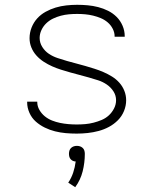

<svg xmlns="http://www.w3.org/2000/svg" viewBox="-20 -548 640 799"><path d="M299 8Q276 8 253.5 6Q231 4 209 -1.5Q187 -7 166.5 -17Q146 -27 129 -42Q112 -57 102.5 -78.5Q93 -100 93 -122V-125H135V-124Q135 -106 144 -90.5Q153 -75 166.5 -64Q180 -53 196.5 -46.5Q213 -40 230 -36.5Q247 -33 264.5 -31.5Q282 -30 299 -30Q317 -30 334.5 -31.5Q352 -33 369.5 -37.5Q387 -42 403.5 -49Q420 -56 433 -68Q446 -80 454.5 -96.5Q463 -113 463 -131Q463 -151 452 -168Q441 -185 424 -196.5Q407 -208 388 -214Q369 -220 350 -225.5Q331 -231 311.5 -236Q292 -241 272.5 -246.5Q253 -252 234 -258Q215 -264 197 -272Q179 -280 162 -291Q145 -302 131.5 -317Q118 -332 110.5 -350.5Q103 -369 103 -389Q103 -412 111.5 -433.5Q120 -455 135 -471.5Q150 -488 170 -499Q190 -510 211.5 -516.5Q233 -523 256 -525.5Q279 -528 301 -528Q323 -528 345 -526Q367 -524 388.5 -518.5Q410 -513 430 -503Q450 -493 465.5 -477.5Q481 -462 490 -441Q499 -420 499 -398V-395H457V-397Q457 -413 449 -428.5Q441 -444 428 -455Q415 -466 399.5 -472.5Q384 -479 367.5 -483Q351 -487 334.5 -488.5Q318 -490 301 -490Q284 -490 267 -488.5Q250 -487 233 -482.5Q216 -478 200.5 -470.5Q185 -463 172.5 -451Q160 -439 152.5 -423Q145 -407 145 -390Q145 -370 156 -352.5Q167 -335 183.5 -324Q200 -313 219.5 -306.5Q239 -300 258 -294.5Q277 -289 296.5 -284Q316 -279 335 -273.5Q354 -268 373 -262Q392 -256 410.5 -248Q429 -240 446 -229.5Q463 -219 476.5 -204Q490 -189 497.5 -170Q505 -151 505 -131Q505 -108 496 -86Q487 -64 470.5 -47.5Q454 -31 433.5 -20Q413 -9 390.5 -3Q368 3 345 5.5Q322 8 299 8ZM293 231 264 212Q277 193 284.5 170.5Q292 148 295 124Q289 124 283.5 121.5Q278 119 274 114.5Q270 110 268.5 104Q267 98 267 92Q267 85 269 78.5Q271 72 276 67.5Q281 63 287 61Q293 59 300 59Q307 59 313 61Q319 63 324 67.5Q329 72 331 78.5Q333 85 333 92Q333 129 324 165Q315 201 293 231Z"/></svg>

Font: Iosevka Extralight Extended
Style: Regular
Weight: 200
Width: 7
Monospace: yes
Designer: Belleve Invis
Foundry: Belleve Invis
Version: Version 32.5.0; ttfautohint (v1.8.4)